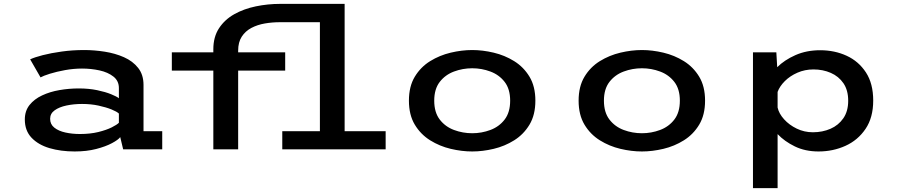

<svg xmlns="http://www.w3.org/2000/svg" viewBox="-20 -770 4640 990"><path d="M365 11Q293.5 11 235.2 -6.2Q177 -23.5 142.5 -60Q108 -96.5 108 -154Q108 -198 132.2 -228.5Q156.5 -259 197 -278Q237.5 -297 286.8 -305.5Q336 -314 386 -314Q438.5 -314 481.2 -305Q524 -296 552.8 -284.2Q581.5 -272.5 593 -263.5V-316Q593 -353 564.8 -375.2Q536.5 -397.5 493 -407Q449.5 -416.5 403 -416.5Q359.5 -416.5 315.5 -408.5Q271.5 -400.5 237.2 -389.8Q203 -379 189 -371L135.5 -464Q157.5 -474.5 200 -485.5Q242.5 -496.5 298 -504.2Q353.5 -512 414 -512Q466 -512 520 -503.5Q574 -495 619.2 -475Q664.5 -455 692.2 -420Q720 -385 720 -332V-93.5H816.5V0H615L600 -63Q589.5 -49 557.2 -31.8Q525 -14.5 476 -1.8Q427 11 365 11ZM392 -79Q445 -79 486.8 -89.2Q528.5 -99.5 556 -113.2Q583.5 -127 593 -137V-184.5Q582.5 -194.5 554.8 -205.8Q527 -217 488 -225.5Q449 -234 403 -234Q360.5 -234 322.8 -226Q285 -218 261.8 -201.2Q238.5 -184.5 238.5 -157.5Q238.5 -129 260.2 -111.8Q282 -94.5 317 -86.8Q352 -79 392 -79Z M1080 0V-406H866V-500H1080V-516Q1080 -579.5 1109.2 -624.2Q1138.5 -669 1188 -696.8Q1237.5 -724.5 1299 -737.2Q1360.5 -750 1424.5 -750H1757V-93.5H1968.5V0H1435.5V-93.5H1629.5V-655.5H1423Q1384 -655.5 1345.8 -649Q1307.5 -642.5 1276.2 -626Q1245 -609.5 1226.5 -581Q1208 -552.5 1208 -509V-500H1450.5V-406H1208V0Z M2415 11Q2361 11 2304 -2.5Q2247 -16 2198 -46.5Q2149 -77 2118.8 -127.2Q2088.5 -177.5 2088.5 -251Q2088.5 -324.5 2118.8 -374.5Q2149 -424.5 2198 -454.8Q2247 -485 2304 -498.5Q2361 -512 2415 -512Q2468.5 -512 2525.5 -498.5Q2582.5 -485 2631.2 -454.8Q2680 -424.5 2710.2 -374.5Q2740.5 -324.5 2740.5 -251Q2740.5 -177.5 2710.2 -127.2Q2680 -77 2631.2 -46.5Q2582.5 -16 2525.5 -2.5Q2468.5 11 2415 11ZM2415 -83Q2463.5 -83 2508.5 -99.8Q2553.5 -116.5 2582 -153.5Q2610.5 -190.5 2610.5 -251Q2610.5 -311 2582 -347.8Q2553.5 -384.5 2508.5 -401.2Q2463.5 -418 2415 -418Q2366 -418 2321 -401.2Q2276 -384.5 2247.5 -347.8Q2219 -311 2219 -251Q2219 -190.5 2247.5 -153.5Q2276 -116.5 2321 -99.8Q2366 -83 2415 -83Z M3290 11Q3236 11 3179 -2.5Q3122 -16 3073 -46.5Q3024 -77 2993.8 -127.2Q2963.5 -177.5 2963.5 -251Q2963.5 -324.5 2993.8 -374.5Q3024 -424.5 3073 -454.8Q3122 -485 3179 -498.5Q3236 -512 3290 -512Q3343.5 -512 3400.5 -498.5Q3457.5 -485 3506.2 -454.8Q3555 -424.5 3585.2 -374.5Q3615.5 -324.5 3615.5 -251Q3615.5 -177.5 3585.2 -127.2Q3555 -77 3506.2 -46.5Q3457.5 -16 3400.5 -2.5Q3343.5 11 3290 11ZM3290 -83Q3338.5 -83 3383.5 -99.8Q3428.5 -116.5 3457 -153.5Q3485.5 -190.5 3485.5 -251Q3485.5 -311 3457 -347.8Q3428.5 -384.5 3383.5 -401.2Q3338.5 -418 3290 -418Q3241 -418 3196 -401.2Q3151 -384.5 3122.5 -347.8Q3094 -311 3094 -251Q3094 -190.5 3122.5 -153.5Q3151 -116.5 3196 -99.8Q3241 -83 3290 -83Z M3862.5 200V-500H3983L3987.5 -423.5Q4024.5 -460.5 4081.5 -485.8Q4138.5 -511 4209 -511Q4283.5 -511 4345.5 -482.5Q4407.5 -454 4445 -396.5Q4482.5 -339 4482.5 -251.5Q4482.5 -164 4443 -105.5Q4403.5 -47 4339.2 -18Q4275 11 4200.5 11Q4132 11 4078.5 -15Q4025 -41 3989.5 -78.5V200ZM4174.5 -412Q4130 -412 4091.8 -395.2Q4053.5 -378.5 4026.8 -351.8Q4000 -325 3989.5 -296V-215.5Q3996.5 -184 4023 -154.8Q4049.5 -125.5 4088.2 -106.8Q4127 -88 4171.5 -88Q4221 -88 4262.2 -106Q4303.5 -124 4328.5 -160.2Q4353.5 -196.5 4353.5 -250.5Q4353.5 -305 4329 -340.8Q4304.5 -376.5 4263.8 -394.2Q4223 -412 4174.5 -412Z"/></svg>

Font: Trispace SemiExpanded Medium
Style: Regular
Weight: 500
Width: 6
Designer: Tyler Finck
Foundry: Etcetera Type Company
Version: Version 1.210; ttfautohint (v1.8.3)